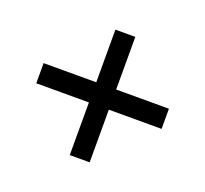

<svg xmlns="http://www.w3.org/2000/svg" viewBox="-96 -685 794 743"><g transform="rotate(20 301.0 -313.5)"><path d="M259.8 -272H43V-355H259.8V-571.8H341.8V-355H559.1V-272H341.8V-55.2H259.8Z"/></g></svg>

Font: Vazir Code Hack
Style: Code-Hack
Weight: 400
Foundry: DejaVu fonts team - Redesigned by Saber Rastikerdar
Version: Version 1.1.2